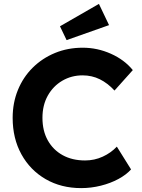

<svg xmlns="http://www.w3.org/2000/svg" viewBox="-20 -956 728 986"><path d="M397 10Q294 10 214.5 -36Q135 -82 90 -163.5Q45 -245 45 -351Q45 -428 72 -494Q99 -560 148 -608.5Q197 -657 262.5 -684Q328 -711 405 -711Q480 -711 549.5 -680Q619 -649 662 -596L568 -491Q533 -529 492.5 -549Q452 -569 404 -569Q347 -569 300 -541.5Q253 -514 225.5 -465Q198 -416 198 -351Q198 -284 225.5 -235Q253 -186 302 -159Q351 -132 417 -132Q465 -132 507.5 -151.5Q550 -171 580 -203L653 -86Q629 -59 588.5 -37Q548 -15 498 -2.5Q448 10 397 10ZM322 -750 288 -821 488 -936 540 -827Z"/></svg>

Font: Readex Pro SemiBold
Style: Regular
Weight: 600
Designer: Bonnie Shaver-Troup, Thomas Jockin
Foundry: Lexend
Version: Version 1.204; ttfautohint (v1.8.4.7-5d5b)